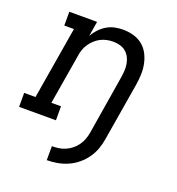

<svg xmlns="http://www.w3.org/2000/svg" viewBox="-144 -646 878 955"><g transform="rotate(20 295.0 -168.0)"><path d="M210 202V128Q228 128 246 125.5Q264 123 281 115.5Q298 108 313 96Q328 84 339 68.5Q350 53 356.5 35.5Q363 18 366 0L417 -312Q420 -331 421 -349Q422 -367 419 -384.5Q416 -402 408 -417.5Q400 -433 387 -444Q374 -455 356.5 -460Q339 -465 320 -465Q303 -465 286 -461.5Q269 -458 253.5 -450Q238 -442 224.5 -429.5Q211 -417 201 -402Q191 -387 185.5 -370.5Q180 -354 178 -337L134 -74H185V0H-10V-74H50L114 -457H63V-530H210L197 -451Q208 -471 224 -488Q240 -505 260 -517Q280 -529 302 -533.5Q324 -538 345 -538Q374 -538 401 -530.5Q428 -523 449 -506Q470 -489 482.5 -465Q495 -441 500.5 -414Q506 -387 505 -358Q504 -329 499 -300L449 0Q445 28 435.5 55Q426 82 409.5 106Q393 130 369.5 149.5Q346 169 319.5 180.5Q293 192 265.5 197Q238 202 210 202Z"/></g></svg>

Font: Iosevka Slab Extended Oblique
Style: Regular
Weight: 400
Width: 7
Italic angle: -9°
Monospace: yes
Designer: Belleve Invis
Foundry: Belleve Invis
Version: Version 11.1.0; ttfautohint (v1.8.3)